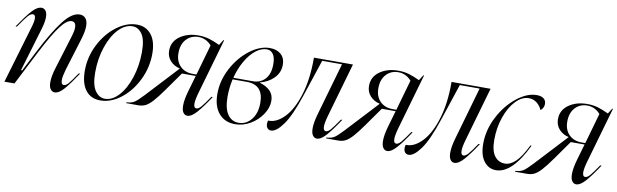

<svg xmlns="http://www.w3.org/2000/svg" viewBox="-39 -884 4050 1260"><g transform="rotate(10 1986.0 -254.0)"><path d="M129 -441Q129 -468 112 -468Q96 -468 78 -447Q60 -426 22 -370H13Q63 -444 97 -482Q131 -520 161 -520Q177 -520 188 -506Q199 -492 199 -463Q199 -433 186 -388L98 -93H106L177 -232Q249 -372 306 -446Q363 -520 415 -520Q439 -520 454 -503.5Q469 -487 469 -451Q469 -416 453 -364L387 -149Q373 -101 373 -77Q373 -46 391 -46Q406 -46 421.5 -64Q437 -82 475 -138H484Q437 -67 403 -27.5Q369 12 340 12Q324 12 312.5 -3Q301 -18 301 -50Q301 -90 319 -147L389 -375Q399 -408 399 -429Q399 -468 370 -468Q339 -468 297 -413.5Q255 -359 187 -227L71 0H4L121 -395Q129 -422 129 -441Z M644 12Q581 12 546 -33.5Q511 -79 511 -163Q511 -255 553 -337.5Q595 -420 661.5 -470Q728 -520 797 -520Q857 -520 892.5 -475.5Q928 -431 928 -349Q928 -256 887 -172.5Q846 -89 780 -38.5Q714 12 644 12ZM672 -4Q721 -4 764 -51Q807 -98 833 -177.5Q859 -257 859 -349Q859 -431 833.5 -467.5Q808 -504 770 -504Q720 -504 676.5 -458Q633 -412 606.5 -333.5Q580 -255 580 -164Q580 -81 606.5 -42.5Q633 -4 672 -4Z M926 -73 1122 -284V-285Q1083 -294 1058 -321.5Q1033 -349 1033 -389Q1033 -449 1083 -484.5Q1133 -520 1206 -520Q1245 -520 1278.5 -510Q1312 -500 1349 -482L1372 -518H1377L1271 -149Q1257 -100 1257 -75Q1257 -46 1275 -46Q1289 -46 1306 -65.5Q1323 -85 1359 -138H1368Q1322 -68 1287 -28Q1252 12 1224 12Q1208 12 1197 -3Q1186 -18 1186 -51Q1186 -89 1203 -148L1234 -255H1142L1055 -132Q1016 -77 990.5 -49Q965 -21 944 -10.5Q923 0 896 0H816V-6Q847 -7 867 -19Q887 -31 926 -73ZM1212 -265H1237L1295 -469Q1259 -510 1208 -510Q1159 -510 1127.5 -476Q1096 -442 1096 -384Q1096 -329 1128 -297Q1160 -265 1212 -265Z M1682 -520Q1728 -520 1756 -495.5Q1784 -471 1784 -426Q1784 -374 1747.5 -337Q1711 -300 1656 -286V-284Q1699 -272 1725 -246.5Q1751 -221 1751 -179Q1751 -134 1721.5 -89.5Q1692 -45 1644 -16.5Q1596 12 1542 12Q1474 12 1434 -34.5Q1394 -81 1394 -165Q1394 -252 1437.5 -334.5Q1481 -417 1548.5 -468.5Q1616 -520 1682 -520ZM1564 -1Q1614 -1 1648 -43Q1682 -85 1682 -154Q1682 -275 1571 -275H1476Q1463 -215 1463 -158Q1463 -80 1490 -40.5Q1517 -1 1564 -1ZM1610 -286Q1660 -286 1691 -320.5Q1722 -355 1722 -419Q1722 -464 1706 -486Q1690 -508 1664 -508Q1627 -508 1590.5 -479.5Q1554 -451 1524.5 -400Q1495 -349 1479 -286Z M1752 -49H1758Q1812 -49 1863 -103.5Q1914 -158 1945.5 -261Q1977 -364 1977 -501V-508H2237L2134 -149Q2120 -100 2120 -75Q2120 -46 2138 -46Q2152 -46 2169 -65.5Q2186 -85 2222 -138H2231Q2185 -68 2150 -28Q2115 12 2087 12Q2071 12 2060 -3Q2049 -18 2049 -51Q2049 -89 2066 -148L2166 -497H2034L1953 -253Q1906 -111 1861.5 -49.5Q1817 12 1782 12Q1767 12 1758 1.5Q1749 -9 1749 -27Q1749 -37 1752 -49Z M2258 -73 2454 -284V-285Q2415 -294 2390 -321.5Q2365 -349 2365 -389Q2365 -449 2415 -484.5Q2465 -520 2538 -520Q2577 -520 2610.5 -510Q2644 -500 2681 -482L2704 -518H2709L2603 -149Q2589 -100 2589 -75Q2589 -46 2607 -46Q2621 -46 2638 -65.5Q2655 -85 2691 -138H2700Q2654 -68 2619 -28Q2584 12 2556 12Q2540 12 2529 -3Q2518 -18 2518 -51Q2518 -89 2535 -148L2566 -255H2474L2387 -132Q2348 -77 2322.5 -49Q2297 -21 2276 -10.5Q2255 0 2228 0H2148V-6Q2179 -7 2199 -19Q2219 -31 2258 -73ZM2544 -265H2569L2627 -469Q2591 -510 2540 -510Q2491 -510 2459.5 -476Q2428 -442 2428 -384Q2428 -329 2460 -297Q2492 -265 2544 -265Z M2669 -49H2675Q2729 -49 2780 -103.5Q2831 -158 2862.5 -261Q2894 -364 2894 -501V-508H3154L3051 -149Q3037 -100 3037 -75Q3037 -46 3055 -46Q3069 -46 3086 -65.5Q3103 -85 3139 -138H3148Q3102 -68 3067 -28Q3032 12 3004 12Q2988 12 2977 -3Q2966 -18 2966 -51Q2966 -89 2983 -148L3083 -497H2951L2870 -253Q2823 -111 2778.5 -49.5Q2734 12 2699 12Q2684 12 2675 1.5Q2666 -9 2666 -27Q2666 -37 2669 -49Z M3460 -520Q3491 -520 3507 -507Q3523 -494 3523 -472Q3523 -445 3501 -427Q3489 -455 3466 -473Q3443 -491 3413 -491Q3367 -491 3326 -448Q3285 -405 3260.5 -334Q3236 -263 3236 -183Q3236 -110 3262 -75.5Q3288 -41 3331 -41Q3368 -41 3403 -75Q3438 -109 3476 -187H3484Q3388 12 3281 12Q3231 12 3200 -29Q3169 -70 3169 -145Q3169 -237 3214 -324Q3259 -411 3327.5 -465.5Q3396 -520 3460 -520Z M3517 -73 3713 -284V-285Q3674 -294 3649 -321.5Q3624 -349 3624 -389Q3624 -449 3674 -484.5Q3724 -520 3797 -520Q3836 -520 3869.5 -510Q3903 -500 3940 -482L3963 -518H3968L3862 -149Q3848 -100 3848 -75Q3848 -46 3866 -46Q3880 -46 3897 -65.5Q3914 -85 3950 -138H3959Q3913 -68 3878 -28Q3843 12 3815 12Q3799 12 3788 -3Q3777 -18 3777 -51Q3777 -89 3794 -148L3825 -255H3733L3646 -132Q3607 -77 3581.5 -49Q3556 -21 3535 -10.5Q3514 0 3487 0H3407V-6Q3438 -7 3458 -19Q3478 -31 3517 -73ZM3803 -265H3828L3886 -469Q3850 -510 3799 -510Q3750 -510 3718.5 -476Q3687 -442 3687 -384Q3687 -329 3719 -297Q3751 -265 3803 -265Z"/></g></svg>

Font: Nyght Serif Light Italic
Style: Regular
Weight: 300
Italic angle: -16°
Designer: Maksym Kobuzan
Version: Version 0.410